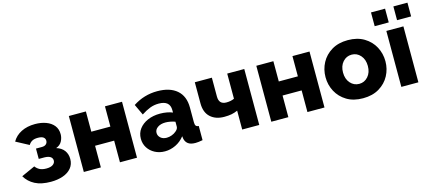

<svg xmlns="http://www.w3.org/2000/svg" viewBox="-55 -1226 3906 1740"><g transform="rotate(-15 1898.5 -356.5)"><path d="M257 9Q167 9 108.5 -21.5Q50 -52 18 -107L146 -165Q162 -143 186 -130.5Q210 -118 248 -118Q289 -118 310 -133Q331 -148 331 -171Q331 -193 313 -206Q295 -219 258 -220H203V-317H259Q284 -317 298 -329.5Q312 -342 312 -362Q312 -383 295.5 -395Q279 -407 243 -407Q211 -407 190.5 -396Q170 -385 157 -363L37 -427Q66 -478 121.5 -506Q177 -534 251 -534Q308 -534 354 -517Q400 -500 426.5 -467Q453 -434 453 -385Q453 -352 436.5 -320Q420 -288 381 -274Q430 -259 454.5 -225.5Q479 -192 479 -146Q479 -96 450 -61Q421 -26 370.5 -8.5Q320 9 257 9Z M567 0V-525H727V-335H906V-525H1066V0H906V-203H727V0Z M1144 -157Q1144 -209 1173 -248Q1202 -287 1253 -309.5Q1304 -332 1370 -332Q1402 -332 1433 -326.5Q1464 -321 1487 -311V-334Q1487 -423 1382 -423Q1338 -423 1299.5 -408Q1261 -393 1218 -365L1170 -467Q1274 -535 1398 -535Q1516 -535 1581.5 -478.5Q1647 -422 1647 -315V-178Q1647 -154 1654.5 -144Q1662 -134 1681 -133V0Q1660 4 1643 6Q1626 8 1613 8Q1568 8 1544.5 -10Q1521 -28 1515 -59L1512 -82Q1477 -37 1428 -13.5Q1379 10 1327 10Q1275 10 1233.5 -12Q1192 -34 1168 -71.5Q1144 -109 1144 -157ZM1462 -137Q1487 -157 1487 -178V-225Q1466 -233 1441.5 -237.5Q1417 -242 1397 -242Q1352 -242 1323.5 -222Q1295 -202 1295 -171Q1295 -144 1316.5 -124.5Q1338 -105 1374 -105Q1398 -105 1422 -114Q1446 -123 1462 -137Z M2053 0V-177Q2024 -164 1995 -158.5Q1966 -153 1927 -153Q1846 -153 1797.5 -197.5Q1749 -242 1749 -327V-525H1909V-348Q1909 -274 1979 -274Q2021 -274 2053 -289V-525H2213V0Z M2326 0V-525H2486V-335H2665V-525H2825V0H2665V-203H2486V0Z M3186 10Q3096 10 3033.5 -28Q2971 -66 2938 -128Q2905 -190 2905 -262Q2905 -335 2938 -397Q2971 -459 3034 -497Q3097 -535 3186 -535Q3275 -535 3338 -497Q3401 -459 3434 -397Q3467 -335 3467 -262Q3467 -190 3434 -128Q3401 -66 3338 -28Q3275 10 3186 10ZM3069 -262Q3069 -201 3102.5 -163Q3136 -125 3186 -125Q3235 -125 3268.5 -163Q3302 -201 3302 -262Q3302 -323 3268.5 -361Q3235 -399 3186 -399Q3136 -399 3102.5 -361Q3069 -323 3069 -262Z M3546 0V-525H3706V0ZM3455 -594V-723H3587V-594ZM3665 -594V-723H3797V-594Z"/></g></svg>

Font: Raleway ExtraBold
Style: Regular
Weight: 800
Designer: Matt McInerney, Pablo Impallari, Rodrigo Fuenzalida
Foundry: Matt McInerney, Pablo Impallari, Rodrigo Fuenzalida
Version: Version 4.026